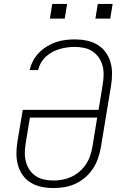

<svg xmlns="http://www.w3.org/2000/svg" viewBox="-20 -942 640 970"><path d="M250 8Q250 8 250 8Q250 8 250 8H249Q219 8 190 2Q161 -4 136.5 -18.5Q112 -33 95.5 -56Q79 -79 71 -107Q63 -135 63 -165Q63 -195 68 -226L95 -387H478L499 -516Q503 -540 503.5 -564Q504 -588 498 -610.5Q492 -633 479 -651.5Q466 -670 447.5 -682.5Q429 -695 405.5 -700Q382 -705 358 -705Q339 -705 320 -702.5Q301 -700 282 -694.5Q263 -689 245 -679.5Q227 -670 212 -656Q197 -642 187 -624.5Q177 -607 173 -588H130Q135 -612 147 -634.5Q159 -657 177 -675.5Q195 -694 217 -707.5Q239 -721 262.5 -729Q286 -737 310 -740Q334 -743 358 -743Q388 -743 417.5 -737Q447 -731 471.5 -716.5Q496 -702 513 -679Q530 -656 538 -628.5Q546 -601 546 -570.5Q546 -540 541 -509L489 -194Q484 -167 474.5 -140Q465 -113 448.5 -88.5Q432 -64 409 -44.5Q386 -25 359.5 -13Q333 -1 305 3.5Q277 8 250 8ZM250 -30Q273 -30 296.5 -34.5Q320 -39 341.5 -49Q363 -59 382 -75.5Q401 -92 414.5 -112.5Q428 -133 435.5 -155.5Q443 -178 447 -201L471 -348H131L110 -219Q106 -195 105.5 -171Q105 -147 111 -124.5Q117 -102 129.5 -83.5Q142 -65 161 -52.5Q180 -40 203 -35Q226 -30 250 -30ZM462 -848 474 -922H549L537 -848ZM232 -848 244 -922H319L307 -848Z"/></svg>

Font: Iosevka SS04 XLt Ex Obl
Style: Regular
Weight: 200
Width: 7
Italic angle: -9°
Monospace: yes
Designer: Belleve Invis
Foundry: Belleve Invis
Version: Version 19.0.0; ttfautohint (v1.8.4)